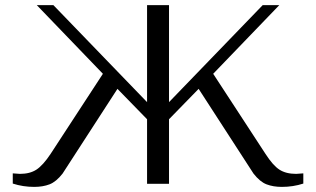

<svg xmlns="http://www.w3.org/2000/svg" viewBox="-20 -720 1238 752"><path d="M1140 -39 1168 -41V-1Q1128 12 1084 12Q1050 12 1024 2Q998 -8 973 -40L758 -372L642 -253V0H556V-253L440 -372L225 -40Q200 -8 174 2Q148 12 114 12Q70 12 30 -1V-41L58 -39Q97 -39 122.5 -55.5Q148 -72 178 -117L383 -431L124 -700H189L556 -320V-700H642V-320L1009 -700H1074L815 -431L1020 -117Q1049 -72 1074.5 -55.5Q1100 -39 1140 -39Z"/></svg>

Font: Tenor Sans
Style: Regular
Weight: 400
Designer: Denis Masharov
Foundry: Denis Masharov
Version: Version 1.1